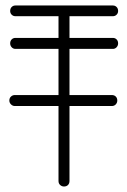

<svg xmlns="http://www.w3.org/2000/svg" viewBox="-20 -679 464 699"><path d="M387 -333Q396 -333 401.5 -327.5Q407 -322 407 -313Q407 -305 401.5 -299Q396 -293 387 -293H233V-20Q233 -11 227.5 -5.5Q222 0 213 0Q205 0 199 -5.5Q193 -11 193 -20V-293H34Q26 -293 20 -299Q14 -305 14 -313Q14 -322 20 -327.5Q26 -333 34 -333H193V-501H36Q28 -501 22.5 -507Q17 -513 17 -521Q17 -530 22.5 -535.5Q28 -541 36 -541H193V-620H36Q28 -620 22.5 -625.5Q17 -631 17 -639Q17 -648 22.5 -653.5Q28 -659 36 -659H391Q399 -659 404.5 -653.5Q410 -648 410 -639Q410 -631 404.5 -625.5Q399 -620 391 -620H233V-541H391Q399 -541 404.5 -535.5Q410 -530 410 -521Q410 -513 404.5 -507Q399 -501 391 -501H233V-333Z"/></svg>

Font: Libertine Sup Light
Style: Regular
Weight: 300
Designer: Bastien Sozeau
Foundry: NBR — Bastien Sozeau
Version: Version 2.003; ttfautohint (v1.8.4.7-5d5b);gftools[0.9.33]